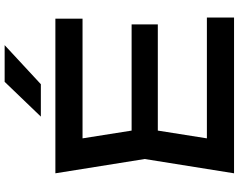

<svg xmlns="http://www.w3.org/2000/svg" viewBox="-118 -884 1003 806"><g transform="rotate(-90 383.0 -481.5)"><path d="M683 -320H159V-430H683ZM193 -40 130 -114H712V0H58L118 -375L58 -750H707V-636H130L193 -710L246 -375ZM596 -963 432 -811H296L442 -963Z"/></g></svg>

Font: Unbounded Variable
Style: Regular
Weight: 400
Designer: Luke Prowse, Jean-Baptiste Morizot, Fátima Lázaro, Florian Runge
Foundry: NaN
Version: Version 1.600;FEAKit 1.0